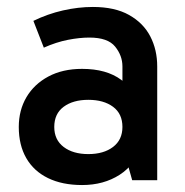

<svg xmlns="http://www.w3.org/2000/svg" viewBox="-20 -518 532 552"><path d="M216 14Q159 14 118 -6Q77 -26 55.5 -63.5Q34 -101 34 -153Q34 -201 56 -238.5Q78 -276 119 -298Q160 -320 216 -320Q286 -320 328.5 -288.5Q371 -257 388 -202H332V-327Q332 -358 311 -384Q290 -410 237 -410Q209 -410 175.5 -403.5Q142 -397 106 -381L76 -458Q117 -478 161 -488Q205 -498 247 -498Q310 -498 351 -475Q392 -452 412 -413.5Q432 -375 432 -327V0H360L335 -89L388 -104Q370 -45 324 -15.5Q278 14 216 14ZM234 -75Q278 -75 305 -95.5Q332 -116 332 -153Q332 -191 305 -211Q278 -231 234 -231Q190 -231 163 -211Q136 -191 136 -153Q136 -116 163 -95.5Q190 -75 234 -75Z"/></svg>

Font: Gabarito
Style: Regular
Weight: 400
Designer: Leandro Assis / Alvaro Franca / Felipe Casaprima
Foundry: Naipe Foundry
Version: Version 1.000